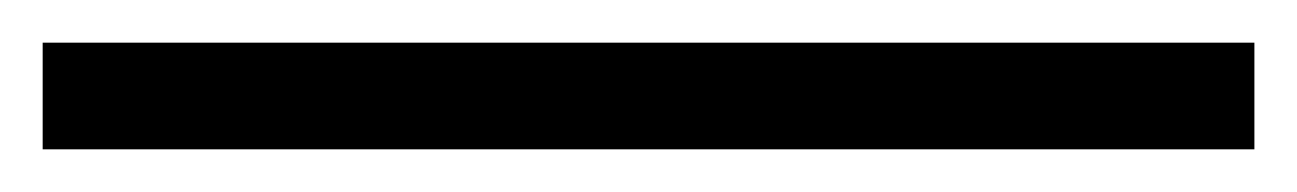

<svg xmlns="http://www.w3.org/2000/svg" viewBox="-20 6 608 90"><path d="M0 76V26H568V76Z"/></svg>

Font: Savate ExtraLight
Style: Regular
Weight: 200
Designer: Max Esnée
Foundry: Plomb Type
Version: Version 2.000